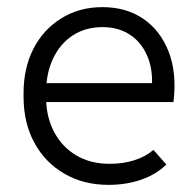

<svg xmlns="http://www.w3.org/2000/svg" viewBox="-20 -508 550 538"><path d="M284 10Q214 10 160 -21.5Q106 -53 76 -108.5Q46 -164 46 -237V-247Q46 -317 73.5 -371Q101 -425 151.5 -456.5Q202 -488 267 -488Q334 -488 382 -455Q430 -422 453 -362Q476 -302 466 -222H92V-275H432L404 -247Q411 -304 395 -345.5Q379 -387 346 -409.5Q313 -432 268 -432Q219 -432 183.5 -408.5Q148 -385 128.5 -343.5Q109 -302 109 -247V-237Q109 -182 131 -139.5Q153 -97 193 -73Q233 -49 287 -49Q325 -49 356.5 -59Q388 -69 410 -88L446 -47Q419 -20 377 -5Q335 10 284 10Z"/></svg>

Font: SUSE Thin Light
Style: Regular
Weight: 300
Version: Version 1.000